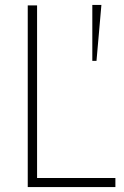

<svg xmlns="http://www.w3.org/2000/svg" viewBox="-20 -762 507 782"><path d="M356 -742H393L373 -514H356ZM93 -740H131V-37H450V0H93Z"/></svg>

Font: Encode Sans Narrow
Style: Thin
Weight: 250
Designer: Pablo Impallari, Andres Torresi
Foundry: Pablo Impallari, Andres Torresi
Version: Version 1.000; ttfautohint (v1.00) -l 8 -r 50 -G 200 -x 14 -